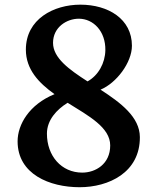

<svg xmlns="http://www.w3.org/2000/svg" viewBox="-20 -782 662 815"><path d="M54.7 -182.1C54.7 -42.5 190.9 12.7 317.9 12.7C441.4 12.7 574.7 -49.8 573.7 -200.2C573.2 -285.2 492.7 -345.7 406.7 -401.4C474.6 -429.7 540 -516.6 540 -587.9C540 -701.7 439 -762.2 321.3 -762.2C208 -762.2 89.8 -701.2 89.8 -571.3C89.8 -487.3 144.5 -430.2 211.4 -382.3C104 -338.4 54.7 -253.4 54.7 -182.1ZM351.6 -436.5C273.4 -486.8 205.1 -536.1 205.1 -600.1C205.1 -666.5 263.2 -702.6 314.5 -702.6C376.5 -702.6 428.7 -648.9 427.2 -568.8C426.3 -514.2 397.5 -461.9 351.6 -436.5ZM179.2 -214.8C179.2 -272 220.2 -316.9 267.1 -345.7C356.9 -289.6 447.8 -241.2 447.8 -164.6C447.8 -85.4 385.3 -49.3 329.1 -49.3C240.7 -49.3 179.2 -120.1 179.2 -214.8Z"/></svg>

Font: Merriweather
Style: Bold
Weight: 700
Designer: Eben Sorkin ( eben@eyebytes.com )
Foundry: Sorkin Type Co.
Version: Version 1.003